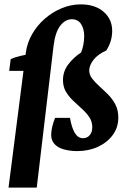

<svg xmlns="http://www.w3.org/2000/svg" viewBox="-20 -678 582 878"><path d="M19 180 98 -437Q104 -482 127 -522Q150 -562 185 -592.5Q220 -623 262.5 -640.5Q305 -658 349 -658Q415 -658 454 -624Q493 -590 493 -537Q493 -513 486.5 -491Q480 -469 466 -447L351 -438Q357 -453 361 -472.5Q365 -492 365 -513Q365 -545 351 -567.5Q337 -590 308 -590Q279 -590 256 -561Q233 -532 225 -469L148 180ZM22 -354 29 -408Q47 -416 74 -422.5Q101 -429 129 -432L119 -354ZM332 13Q312 13 291 9.5Q270 6 253 -2Q233 -12 223.5 -27Q214 -42 214 -61Q214 -78 219 -99Q224 -120 232 -139H300Q308 -93 322.5 -69.5Q337 -46 359 -46Q379 -46 390.5 -60Q402 -74 402 -96Q402 -122 388.5 -142Q375 -162 355 -180Q335 -198 315 -217Q295 -236 281.5 -258.5Q268 -281 268 -312Q268 -352 292.5 -384Q317 -416 351 -438L466 -447Q428 -430 408.5 -405.5Q389 -381 388 -357Q388 -336 401.5 -318.5Q415 -301 434.5 -283.5Q454 -266 474 -246Q494 -226 507.5 -200.5Q521 -175 521 -140Q521 -95 495.5 -60.5Q470 -26 427.5 -6.5Q385 13 332 13Z"/></svg>

Font: Yrsa
Style: Italic
Weight: 400
Italic angle: -7.10001°
Designer: Anna Giedrys (Yrsa+Rasa design), David Brezina (Yrsa art-direction, Rasa art-direction, design)
Foundry: Rosetta Type Foundry
Version: Version 2.004